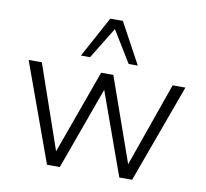

<svg xmlns="http://www.w3.org/2000/svg" viewBox="-82 -841 999 931"><g transform="rotate(10 417.5 -375.5)"><path d="M208 0 32 -485H97L240 -72L389 -485H449L595 -71L741 -485H804L627 0H564L418 -406L271 0ZM278 -550 387 -751H449L558 -550H513L418 -705L323 -550Z"/></g></svg>

Font: Nunito Sans Light
Style: Regular
Weight: 300
Designer: Vernon Adams
Foundry: Vernon Adams
Version: Version 3.101; ttfautohint (v1.8.4.7-5d5b);gftools[0.9.27]